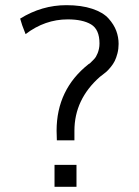

<svg xmlns="http://www.w3.org/2000/svg" viewBox="-20 -723 538 743"><path d="M58 -651Q142 -703 237 -703Q295 -703 337 -689Q379 -675 400 -651.5Q421 -628 430 -603.5Q439 -579 439 -553Q439 -534 434.5 -516.5Q430 -499 424 -487Q418 -475 408.5 -463.5Q399 -452 393 -446.5Q387 -441 377.5 -434Q368 -427 367 -426Q268 -339 268 -217V-180H200Q200 -187 199.5 -199Q199 -211 199 -217Q199 -377 323 -475L328 -478Q332 -482 335 -485Q338 -488 343 -493Q348 -498 351.5 -504Q355 -510 358 -517.5Q361 -525 363 -534.5Q365 -544 365 -555Q365 -609 332.5 -628.5Q300 -648 242 -648Q154 -648 79 -591L66 -625ZM191 0V-85H276V0Z"/></svg>

Font: Coval
Style: ExtraLight
Weight: 250
Foundry: Context Ltd
Version: Version 001.000